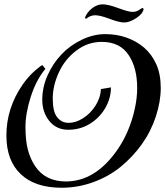

<svg xmlns="http://www.w3.org/2000/svg" viewBox="-20 -863 769 894"><path d="M266.6 11.2Q143.6 11.2 76.7 -52Q9.8 -115.2 9.8 -231.9Q9.8 -360.4 85.9 -469.7Q124.5 -524.9 176.8 -560.5L191.4 -542.5Q148.4 -490.7 123.5 -413.1Q98.6 -335.4 98.6 -272.2Q98.6 -209 109.6 -166.7Q120.6 -124.5 142.6 -90.8Q190.4 -18.1 286.6 -18.1Q423.8 -18.1 525.9 -164.6Q583.5 -247.6 607.4 -355.5Q618.7 -406.7 618.7 -453.1Q618.7 -499.5 609.1 -537.4Q599.6 -575.2 580.1 -605Q539.6 -668 453.6 -668Q389.2 -668 335.9 -627.9Q282.7 -587.9 254.2 -526.1Q225.6 -464.4 225.6 -403.8Q225.6 -343.3 246.1 -317.1Q266.6 -291 299.6 -291Q332.5 -291 366.5 -312.3Q400.4 -333.5 424.3 -370.6Q448.2 -407.7 449.7 -448.2L496.6 -456.1Q496.6 -405.3 470 -359.6Q443.4 -314 398.2 -286.4Q353 -258.8 297.9 -258.8Q242.7 -258.8 209.7 -299.6Q176.8 -340.3 176.8 -398.4Q176.8 -456.5 201.4 -512Q226.1 -567.4 266.1 -609.6Q306.2 -651.9 360.8 -678Q415.5 -704.1 469.7 -704.1Q523.9 -704.1 569.8 -687.7Q615.7 -671.4 651.1 -641.1Q686.5 -610.8 707.5 -564.2Q728.5 -517.6 728.5 -454.1Q728.5 -390.6 705.8 -321Q683.1 -251.5 640.9 -192.1Q598.6 -132.8 542.5 -86.9Q486.3 -41 414.6 -14.9Q342.8 11.2 266.6 11.2ZM380.4 -774.9 375.5 -780.3Q384.8 -805.7 408.4 -824.2Q432.1 -842.8 458 -842.8Q483.9 -842.8 531 -825.2Q578.1 -807.6 596.4 -807.6Q614.7 -807.6 627.7 -816.7Q640.6 -825.7 644 -826.2L648.9 -821.3Q645 -798.3 613.8 -778.3Q582.5 -758.3 558.8 -758.3Q535.2 -758.3 490.7 -775.1Q446.3 -792 423.1 -792Q399.9 -792 380.4 -774.9Z"/></svg>

Font: Niconne
Style: Regular
Weight: 400
Designer: Vernon Adams
Foundry: Vernon Adams
Version: Version 1.002